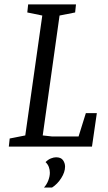

<svg xmlns="http://www.w3.org/2000/svg" viewBox="-20 -668 490 875"><path d="M20.2 0 24.2 -36.8 95.2 -50.8 172.7 -597.2 104.4 -611.2 108.3 -648H326.3L322.4 -611.2L251.4 -597.2L174.7 -50.8L216 -46.2H338.1L371.2 -152.3H421.3L399.2 0ZM180.2 186.8Q192.9 173.2 200.1 154.4Q207.2 135.6 207.2 119.2Q207.2 106 202.8 93.7Q198.5 81.3 187.6 70.7Q199.6 58.7 212.4 53.8Q225.2 48.8 235.4 48.8Q258 48.8 267.3 62.2Q276.5 75.6 276.5 91.3Q276.5 116.3 259.1 143.7Q241.7 171.1 217 186.8Z"/></svg>

Font: Faustina Light
Style: Italic
Weight: 300
Italic angle: -8°
Designer: Alfonso Garcia
Foundry: http://www.omnibus-type.com
Version: Version 1.200